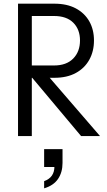

<svg xmlns="http://www.w3.org/2000/svg" viewBox="-20 -740 581 1044"><path d="M78 0V-720H276Q344 -720 392 -694.5Q440 -669 465.5 -624Q491 -579 491 -520Q491 -461 465.5 -415Q440 -369 392 -343Q344 -317 276 -317H131V-384H274Q341 -384 378 -421.5Q415 -459 415 -520Q415 -580 378.5 -616.5Q342 -653 274 -653H153V0ZM421 0 114 -366H208L524 0ZM220 284V245Q248 235 262 215Q276 195 276 164L304 168H220V71H320V146Q320 197 295.5 233Q271 269 220 284Z"/></svg>

Font: Instrument Sans SemiCondensed
Style: Regular
Weight: 400
Width: 4
Designer: Rodrigo Fuenzalida
Foundry: fragTYPE
Version: Version 1.000;gftools[0.9.28]